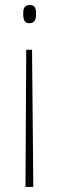

<svg xmlns="http://www.w3.org/2000/svg" viewBox="-20 -547 234 761"><path d="M123 -493C123 -515 118 -527 98 -527C75 -527 72 -511 72 -493C72 -467 78 -455 97 -455C117 -455 123 -469 123 -493ZM84 -350 81 194H112L107 -350Z"/></svg>

Font: Noto Sans Georgian ExtraCondensed Thin
Style: Regular
Weight: 100
Width: 2
Designer: Monotype Design Team, Akaki Razmadze
Foundry: Google LLC
Version: Version 2.005